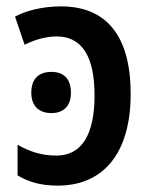

<svg xmlns="http://www.w3.org/2000/svg" viewBox="-20 -571 474 601"><path d="M171 -551C114 -551 62 -538 27 -519L57 -431C89 -447 125 -457 157 -457C235 -457 276 -397 276 -272C276 -149 235 -84 157 -84C111 -84 73 -96 35 -118V-22C69 -2 106 10 161 10C300 10 389 -87 389 -277C389 -459 313 -551 171 -551ZM141 -346C103 -346 78 -326 78 -281C78 -237 104 -217 141 -217C177 -217 202 -237 202 -281C202 -326 178 -346 141 -346Z"/></svg>

Font: Noto Sans UI SemiCondensed Medium
Style: Regular
Weight: 500
Width: 4
Designer: Monotype Design Team
Foundry: Monotype Imaging Inc.
Version: Version 1.901